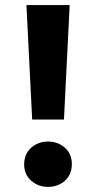

<svg xmlns="http://www.w3.org/2000/svg" viewBox="-20 -720 378 755"><path d="M106.5 -250 84 -700H254L231.5 -250ZM169 15Q131 15 103 -9.2Q75 -33.5 75 -74Q75 -101.5 87.8 -121.5Q100.5 -141.5 122 -152.5Q143.5 -163.5 169 -163.5Q207.5 -163.5 235 -139.2Q262.5 -115 262.5 -74Q262.5 -46.5 249.8 -26.5Q237 -6.5 215.8 4.2Q194.5 15 169 15Z"/></svg>

Font: Geologica SemiBold
Style: Regular
Weight: 600
Designer: Sindre Bremnes, Frode Helland
Foundry: Monokrom Skriftforlag AS
Version: Version 1.010;gftools[0.9.28]